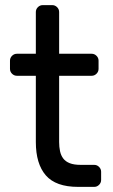

<svg xmlns="http://www.w3.org/2000/svg" viewBox="-20 -730 440 750"><path d="M211 -175Q211 -156 214.5 -139.5Q218 -123 227 -111Q236 -99 252.5 -92.5Q269 -86 295 -86H348Q359 -86 367 -78Q375 -70 375 -59V-27Q375 -16 367 -8Q359 0 348 0H285Q198 0 159 -45Q120 -90 120 -175V-434H46Q35 -434 27 -442Q19 -450 19 -461V-493Q19 -504 27 -512Q35 -520 46 -520H120V-683Q120 -694 128 -702Q136 -710 147 -710H184Q195 -710 203 -702Q211 -694 211 -683V-520H338Q349 -520 357 -512Q365 -504 365 -493V-461Q365 -450 357 -442Q349 -434 338 -434H211Z"/></svg>

Font: Rubik
Style: Regular
Weight: 400
Designer: Hubert & Fischer
Foundry: Hubert & Fischer
Version: Version 1.002; ttfautohint (v1.6)